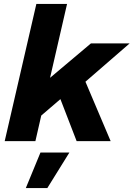

<svg xmlns="http://www.w3.org/2000/svg" viewBox="-20 -722 683 982"><path d="M323 -702 236 -324 445 -500H643L417 -304L546 0H372L289 -215L191 -131L161 0H4L166 -702ZM335 58 222 240H112L187 58Z"/></svg>

Font: Prodigy Sans
Style: Bold Italic
Weight: 700
Italic angle: -13°
Designer: Wei Huang
Foundry: Wei Huang
Version: Version 1.003; ttfautohint (v1.8.3)